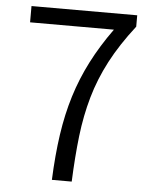

<svg xmlns="http://www.w3.org/2000/svg" viewBox="-53 -776 654 820"><g transform="rotate(5 274.5 -366.0)"><path d="M200.2 0Q204.6 -106 217.5 -194.8Q230.5 -283.7 254.6 -361.8Q278.8 -439.9 316.4 -513.4Q354 -586.9 408.2 -662.1H48.8V-731.9H502V-683.1Q437 -599.6 396.5 -522.2Q356 -444.8 333.3 -365.2Q310.5 -285.6 300 -196.5Q289.6 -107.4 285.2 0Z"/></g></svg>

Font: `nÑOS CN Normal
Style: Regular
Weight: 350
Designer: Ryoko NISHIZUKA ?XZm?[P (kana & ideographs); Paul D. Hunt (Latin, Greek & Cyrillic); Wenlong ZHANG _ e??? (bopomofo); Sa
Foundry: Adobe Systems Incorporated
Version: Version 1.004 June 21, 2023